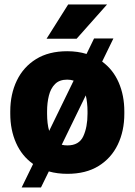

<svg xmlns="http://www.w3.org/2000/svg" viewBox="-20 -767 602 858"><path d="M25.9 -258.8V-269Q25.9 -346.2 55.2 -407Q84.5 -467.8 141.1 -502.9Q197.8 -538.1 280.3 -538.1Q327.1 -538.1 366.7 -525.9L400.4 -595.2H486.8L436.5 -491.7Q485.4 -456.1 510.5 -398.2Q535.6 -340.3 535.6 -269V-258.8Q535.6 -181.6 506.3 -120.8Q477.1 -60.1 420.4 -25.1Q363.8 9.8 281.2 9.8Q236.3 9.8 198.2 -1L163.1 70.8H76.7L127.9 -34.2Q77.6 -69.8 51.8 -128.2Q25.9 -186.5 25.9 -258.8ZM190.4 -269V-258.8Q190.4 -237.3 192.6 -218Q194.8 -198.7 199.7 -182.1L309.1 -406.7Q295.9 -411.1 280.3 -411.1Q245.6 -411.1 226.1 -391.6Q206.5 -372.1 198.5 -339.8Q190.4 -307.6 190.4 -269ZM371.1 -269Q371.1 -288.6 369.1 -306.6Q367.2 -324.7 363.3 -340.8L255.9 -120.1Q267.6 -117.2 281.2 -117.2Q333.5 -117.2 352.3 -158.2Q371.1 -199.2 371.1 -258.8ZM188 -593.8 284.7 -747.1H458.5L322.3 -593.8Z"/></svg>

Font: Vazirmatn UI FD Black
Style: Regular
Weight: 900
Designer: Saber Rastikerdar
Foundry: Saber Rastikerdar
Version: Version 33.003